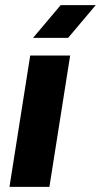

<svg xmlns="http://www.w3.org/2000/svg" viewBox="-20 -730 394 750"><path d="M17 0 98 -513H254L173 0ZM109 -582 217 -710H354L246 -582Z"/></svg>

Font: MuseoModerno
Style: Bold Italic
Weight: 700
Italic angle: -9°
Designer: Pablo Cosgaya, Héctor Gatti, Marcela Romero, and the Authors of The MuseoModerno Project.
Foundry: Omnibus-Type Team
Version: Version 1.003